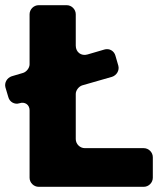

<svg xmlns="http://www.w3.org/2000/svg" viewBox="-25 -720 625 740"><path d="M529 -149H302C283 -149 267 -165 267 -184V-358C267 -372 279 -387 292 -391L407 -424C425 -430 436 -449 431 -467L420 -505C415 -524 396 -535 377 -529L312 -510C288 -503 267 -519 267 -544V-665C267 -684 251 -700 232 -700H124C105 -700 89 -684 89 -665V-472C89 -458 77 -443 64 -439L20 -426C2 -420 -9 -401 -4 -383L7 -346C12 -327 31 -316 50 -322C70 -329 89 -317 89 -295V-35C89 -16 105 0 124 0H529C548 0 564 -16 564 -35V-114C564 -133 548 -149 529 -149Z"/></svg>

Font: Trueno
Style: RoundBd
Weight: 700
Designer: Julieta Ulanovsky, Jasper
Foundry: Julieta Ulanovsky, Cannot Into Space Fonts
Version: Version 3.001